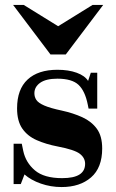

<svg xmlns="http://www.w3.org/2000/svg" viewBox="-20 -744 469 776"><path d="M229 12Q185 12 145 -2Q105 -16 79 -39L64 0H35V-163H68L74 -134Q84 -87 121 -55.5Q158 -24 231 -24Q278 -24 301 -38.5Q324 -53 324 -82Q324 -106 302.5 -122.5Q281 -139 213 -152Q166 -161 128.5 -177.5Q91 -194 70 -224.5Q49 -255 49 -306Q49 -383 91.5 -422.5Q134 -462 212 -462Q257 -462 290 -450Q323 -438 336 -417L347 -450H373V-305H338L335 -320Q324 -376 297.5 -401Q271 -426 212 -426Q166 -426 142.5 -409.5Q119 -393 119 -367Q119 -352 127 -340Q135 -328 159 -317.5Q183 -307 230 -297Q276 -287 313 -270Q350 -253 371.5 -223.5Q393 -194 393 -144Q393 -66 348 -27Q303 12 229 12ZM184 -524 33 -724H76L215 -638L354 -724H397L246 -524Z"/></svg>

Font: Libre Bodoni
Style: Bold
Weight: 700
Designer: Pablo Impallari, Rodrigo Fuenzalida
Foundry: Impallari Type
Version: Version 2.005;gftools[0.9.23]